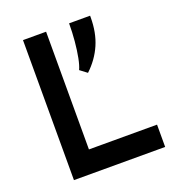

<svg xmlns="http://www.w3.org/2000/svg" viewBox="-128 -801 821 902"><g transform="rotate(-20 282.0 -350.0)"><path d="M88 0V-700H203.5V-111.5H544V0ZM322.5 -451 287.5 -477.5Q296.5 -496 303.5 -531.5Q310.5 -567 314.5 -611.2Q318.5 -655.5 318.5 -700H423.5V-692Q423.5 -615.5 398 -556.8Q372.5 -498 322.5 -451Z"/></g></svg>

Font: Overpass SemiBold
Style: Regular
Weight: 600
Designer: Delve Withrington, Dave Bailey, Thomas Jockin
Foundry: Delve Fonts LLC
Version: Version 4.000